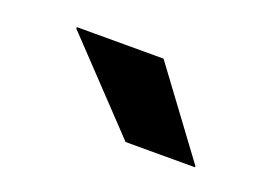

<svg xmlns="http://www.w3.org/2000/svg" viewBox="-40 -771 430 308"><g transform="rotate(20 175.0 -617.0)"><path d="M199 -689.5 306 -545V-543H187.5L51 -687V-689.5Z"/></g></svg>

Font: Anek Gujarati SemiExpanded SemiBold
Style: Regular
Weight: 600
Width: 6
Designer: Mrunmayee Ghaisas (Gujarati), Yesha Goshar (Latin)
Foundry: Ek Type
Version: Version 1.003